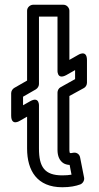

<svg xmlns="http://www.w3.org/2000/svg" viewBox="-20 -751 418 808"><path d="M296 -418 235 -384C227 -380 222 -370 222 -362V-120C222 -95 230 -74 249 -63C257 -59 266 -57 273 -57L281 -16C270 -14 258 -13 242 -13C167 -13 144 -49 144 -126V-303C144 -303 148 -348 107 -325L77 -308V-344L131 -375C139 -380 144 -389 144 -397V-681H222V-457C222 -457 218 -413 259 -435L296 -456ZM334 -381C341 -385 346 -394 346 -403V-498C346 -544 309 -520 309 -520L272 -499V-706C272 -717 262 -731 247 -731H119C108 -731 94 -721 94 -706V-412L40 -381C33 -377 27 -368 27 -359V-265C27 -218 64 -243 64 -243L94 -260V-126C94 -33 136 37 242 37C275 37 299 32 318 25C328 21 336 9 334 -3L317 -89C314 -104 300 -111 287 -108C280 -106 280 -107 274 -107C274 -108 272 -112 272 -120V-347Z"/></svg>

Font: Falling Sky
Style: ExtOu
Weight: 400
Designer: Paul D. Hunt
Foundry: Adobe Systems Incorporated
Version: Version 1.02